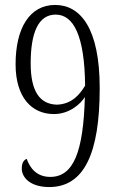

<svg xmlns="http://www.w3.org/2000/svg" viewBox="-20 -744 474 776"><path d="M179 12C320 12 383 -124 383 -388C383 -630 305 -724 203 -724C100 -724 43 -631 43 -484C43 -352 107 -283 198 -283C263 -283 308 -327 323 -352C317 -130 277 -29 183 -29C128 -29 101 -65 88 -102C75 -97 68 -84 68 -63C68 -26 103 12 179 12ZM210 -321C139 -323 104 -377 104 -488C104 -612 135 -685 205 -685C278 -685 322 -598 324 -398C303 -363 271 -323 210 -321Z"/></svg>

Font: Noto Serif Thai ExtraCondensed Light
Style: Regular
Weight: 300
Width: 2
Designer: Monotype Design Team
Foundry: Monotype Imaging Inc.
Version: Version 2.002